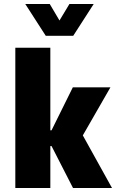

<svg xmlns="http://www.w3.org/2000/svg" viewBox="-20 -945 583 965"><path d="M57 0V-705H233V-290H239L346 -506H535L377 -231L386 -283L543 0H347L239 -211H233V0ZM210 -765 107 -925H230L279 -842L329 -925H451L348 -765Z"/></svg>

Font: Nunito Sans 7pt Condensed Black
Style: Regular
Weight: 900
Width: 3
Designer: Vernon Adams
Foundry: Vernon Adams
Version: Version 3.101;gftools[0.9.27]